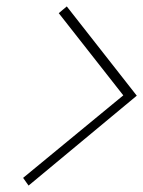

<svg xmlns="http://www.w3.org/2000/svg" viewBox="-20 -657 446 598"><path d="M163 -616 364 -360 52 -103 69 -79 406 -359 188 -637Z"/></svg>

Font: Advent Pro ExtraLight
Style: Italic
Weight: 250
Italic angle: -12°
Version: Version 3.000